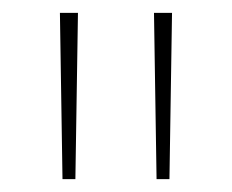

<svg xmlns="http://www.w3.org/2000/svg" viewBox="-20 -734 360 298"><path d="M97 -456H77L73 -714H101ZM243 -456H223L219 -714H247Z"/></svg>

Font: Noto Sans Cham Thin
Style: Regular
Weight: 250
Version: Version 2.002